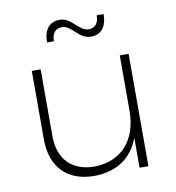

<svg xmlns="http://www.w3.org/2000/svg" viewBox="-82 -802 804 877"><g transform="rotate(-10 320.5 -364.0)"><path d="M257 -694C302 -694 324 -628 381 -628C428 -628 455 -661 455 -720H423C423 -684 407 -663 376 -663C331 -663 308 -729 252 -729C205 -729 178 -696 178 -637H210C210 -673 226 -694 257 -694ZM495 -521V-266C495 -130 421 -44 295 -41C190 -41 128 -104 128 -211V-521H87V-203C87 -75 160 1 286 1C389 0 462 -49 495 -139V0H536V-521Z"/></g></svg>

Font: Montserrat ExtraLight
Style: Regular
Weight: 250
Designer: Julieta Ulanovsky
Foundry: Julieta Ulanovsky
Version: Version 4.000